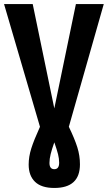

<svg xmlns="http://www.w3.org/2000/svg" viewBox="-25 -712 534 951"><path d="M316 -84Q345 -24 358 17.5Q371 59 371 102Q371 219 244 219Q180 219 148.5 188.5Q117 158 117 103Q117 64 130 23Q143 -18 173 -84L-5 -692H137L244 -175L351 -692H489ZM244 -7Q232 27 226 51Q220 75 220 95Q220 126 244 126Q268 126 268 94Q268 74 262.5 52Q257 30 244 -7Z"/></svg>

Font: Fira Sans Compressed SemiBold
Style: Regular
Weight: 600
Width: 1
Designer: bBox Type GmbH & Carrois Corporate GbR & Edenspiekermann AG
Foundry: bBox Type GmbH & Carrois Corporate GbR & Edenspiekermann AG
Version: Version 4.301